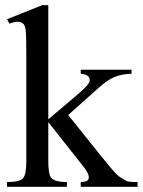

<svg xmlns="http://www.w3.org/2000/svg" viewBox="-20 -714 546 734"><path d="M505.9 0H288.6V-18.1Q314.5 -18.1 318.4 -29.8Q323.7 -45.4 301.3 -74.2L164.6 -247.1V-101.1Q164.6 -47.4 175.3 -34.7Q189.5 -18.1 235.8 -18.1V0H6.8V-18.1Q55.2 -18.1 67.9 -32.2Q80.6 -46.4 80.6 -98.1V-504.9Q80.6 -580.1 78.1 -599.6Q76.2 -617.2 67.4 -624.5Q51.8 -637.7 16.1 -623.5L6.8 -640.6L141.6 -694.3H164.6V-257.8L276.9 -353Q323.2 -392.1 323.2 -406.7Q323.2 -429.7 288.6 -432.1V-447.3H482.9V-432.1Q441.9 -430.7 415 -418.5Q390.1 -407.7 357.9 -378.9L240.7 -274.4L357.9 -127.9Q411.1 -61.5 427.2 -46.4Q436.5 -37.1 463.9 -22Q470.7 -18.1 505.9 -18.1Z"/></svg>

Font: Dai Banna SIL Book
Style: Regular
Weight: 400
Designer: Victor Gaultney
Foundry: SIL International
Version: Version 2.000